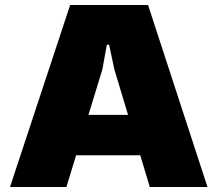

<svg xmlns="http://www.w3.org/2000/svg" viewBox="-20 -749 871 769"><path d="M20 0 261 -729H573L811 0H580L438 -471L417 -570H408L390 -471L246 0ZM269 -127 318 -289H509L558 -127Z"/></svg>

Font: Hubot Sans Condensed ExtraLight Black
Style: Regular
Weight: 900
Version: Version 2.000